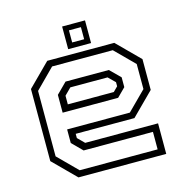

<svg xmlns="http://www.w3.org/2000/svg" viewBox="-101 -765 827 859"><g transform="rotate(-15 313.0 -335.5)"><path d="M468.5 -540 571.5 -437V-294.5L468.5 -191.5H196.5V-172L227 -141.5H564.5V0H158L55 -103V-437L158 -540ZM413.5 -429 460.5 -382.5V-337L421.5 -298H164.5V-380.5L213 -429ZM453.5 -510H172.5L83.5 -420.5V-117.5L171.5 -29.5H532.5V-110.5H211.5L164.5 -157.5V-220.5H455L541 -306.5V-422.5ZM399.5 -398.5H227L196.5 -368V-328H409.5L430.5 -349V-368ZM262 -566V-671H368V-566ZM287 -590.5H342.5V-646.5H287Z"/></g></svg>

Font: Tourney Light
Style: Regular
Weight: 300
Version: Version 1.015